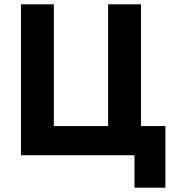

<svg xmlns="http://www.w3.org/2000/svg" viewBox="-20 -718 812 888"><path d="M602 150V0H77V-698H229V-135H480V-698H632V-135H745V150Z"/></svg>

Font: IBM Plex Sans
Style: Regular
Weight: 400
Designer: Mike Abbink, Paul van der Laan, Pieter van Rosmalen
Foundry: Bold Monday
Version: Version 3.201